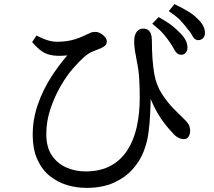

<svg xmlns="http://www.w3.org/2000/svg" viewBox="-20 -853 1040 933"><path d="M307 -584Q289 -582 277 -582Q265 -582 258 -582Q224 -583 198.5 -595Q173 -607 142 -642L136 -648L157 -680L166 -676Q216 -650 258 -650Q307 -650 347 -663Q366 -669 387 -678.5Q408 -688 418 -693Q428 -698 442 -698Q456 -698 468.5 -691Q481 -684 490 -673.5Q499 -663 499 -652Q499 -641 492.5 -633.5Q486 -626 471 -619Q453 -612 431 -603Q409 -594 387 -574.5Q365 -555 334 -519.5Q303 -484 274 -433.5Q245 -383 225 -323.5Q205 -264 205 -201Q205 -138 231.5 -98.5Q258 -59 301.5 -39.5Q345 -20 395 -20Q467 -20 517 -47Q567 -74 598.5 -122.5Q630 -171 644.5 -236Q659 -301 659 -376Q659 -429 656.5 -470.5Q654 -512 645 -555Q641 -580 638.5 -591Q636 -602 634 -620Q632 -638 632 -652Q632 -682 644 -698Q656 -714 674 -714Q691 -714 700 -707Q718 -693 718 -658Q718 -560 730 -492Q740 -438 767 -396.5Q794 -355 823.5 -325Q853 -295 874 -275Q885 -265 894 -252.5Q903 -240 904 -218V-217Q904 -203 898 -192Q891 -177 873 -177Q860 -177 845.5 -184.5Q831 -192 818 -208Q800 -227 781 -251Q742 -300 712 -372Q712 -345 709.5 -296.5Q707 -248 702 -213Q697 -166 678.5 -118Q660 -70 624 -30Q588 10 532.5 35Q477 60 400 60Q352 60 306.5 46.5Q261 33 223 3Q185 -27 162 -77Q139 -127 139 -200Q139 -273 164 -345.5Q189 -418 232 -484Q267 -537 307 -584ZM944 -658Q942 -658 940 -658Q924 -660 913 -682Q906 -697 890 -714Q875 -734 858.5 -752Q842 -770 810 -792L800 -799L828 -833Q871 -812 896 -796.5Q921 -781 939 -763Q959 -744 967.5 -727Q976 -710 976 -693.5Q976 -677 966.5 -667.5Q957 -658 944 -658ZM880 -594Q872 -587 861 -587Q840 -587 828 -610Q808 -648 775 -687Q758 -707 729 -730L720 -738L751 -770Q794 -746 817 -727.5Q840 -709 857 -691Q876 -671 883.5 -654.5Q891 -638 891 -621Q891 -604 880 -594Z"/></svg>

Font: Early Summer Mincho Screen
Style: Regular
Weight: 400
Designer: GuiWonder
Version: Version 1.002